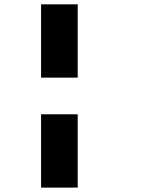

<svg xmlns="http://www.w3.org/2000/svg" viewBox="-20 -853 707 873"><path d="M166.7 -166.7H333.3V0H166.7ZM166.7 -333.3H333.3V0H166.7ZM166.7 -666.7H333.3V-500H166.7ZM166.7 -833.3H333.3V-500H166.7Z"/></svg>

Font: 0xA000-Pixelated-Mono
Style: Pixelated-Mono
Weight: 400
Version: Version 0.1